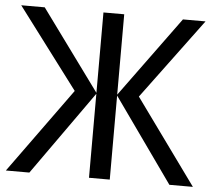

<svg xmlns="http://www.w3.org/2000/svg" viewBox="-51 -771 919 827"><g transform="rotate(5 408.0 -357.5)"><path d="M269.5 -367.2 7.8 -714.8H109.4L363.3 -367.2V-714.8H453.1V-367.2L707 -714.8H804.7L546.9 -367.2L812.5 0H710.9L453.1 -363.3V0H363.3V-363.3L105.5 0H3.9Z"/></g></svg>

Font: Droid Sans Fallback
Style: Regular
Weight: 400
Designer: Steve Matteson
Foundry: Ascender Corporation
Version: 3.00 (Khmer version)